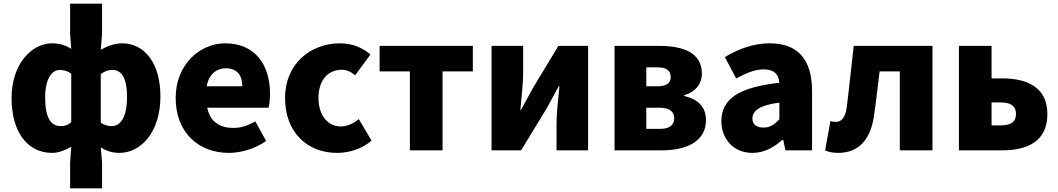

<svg xmlns="http://www.w3.org/2000/svg" viewBox="-20 -819 5766 1046"><path d="M362 207H536V66L529 -16C560 4 594 14 630 14C747 14 854 -98 854 -294C854 -469 772 -583 645 -583C605 -583 563 -567 529 -548L536 -635V-799H362V-635L368 -553C341 -570 309 -583 264 -583C153 -583 43 -471 43 -285C43 -99 130 14 264 14C300 14 338 -2 368 -19L362 66ZM310 -132C257 -132 226 -178 226 -287C226 -392 263 -438 306 -438C326 -438 349 -432 368 -418V-154C351 -137 333 -132 310 -132ZM588 -132C570 -132 549 -136 529 -151V-415C551 -432 570 -438 593 -438C644 -438 672 -391 672 -291C672 -177 635 -132 588 -132Z M1227 14C1293 14 1371 -9 1430 -51L1371 -158C1330 -134 1292 -122 1251 -122C1179 -122 1125 -154 1109 -232H1443C1447 -246 1451 -277 1451 -309C1451 -464 1371 -583 1207 -583C1070 -583 937 -469 937 -285C937 -96 1063 14 1227 14ZM1106 -349C1118 -416 1161 -447 1210 -447C1275 -447 1300 -405 1300 -349Z M1816 14C1876 14 1948 -4 2004 -53L1935 -170C1906 -147 1872 -130 1836 -130C1767 -130 1715 -190 1715 -285C1715 -379 1764 -439 1843 -439C1867 -439 1889 -430 1915 -409L1998 -522C1955 -559 1901 -583 1832 -583C1673 -583 1533 -473 1533 -285C1533 -96 1656 14 1816 14Z M2213 0H2391V-430H2556V-569H2048V-430H2213Z M2658 0H2819L2959 -230C2977 -262 3005 -315 3024 -349H3028C3021 -279 3012 -204 3012 -148V0H3184V-569H3022L2883 -339C2866 -306 2836 -254 2818 -220H2815C2821 -289 2830 -365 2830 -421V-569H2658Z M3328 0H3587C3716 0 3826 -46 3826 -164C3826 -240 3780 -279 3708 -296V-301C3777 -320 3804 -371 3804 -418C3804 -533 3700 -569 3572 -569H3328ZM3501 -349V-452H3563C3614 -452 3634 -432 3634 -399C3634 -368 3613 -349 3563 -349ZM3501 -117V-232H3577C3631 -232 3653 -207 3653 -176C3653 -142 3633 -117 3578 -117Z M4079 14C4142 14 4195 -15 4242 -57H4247L4259 0H4404V-323C4404 -501 4321 -583 4174 -583C4085 -583 4004 -553 3929 -508L3991 -391C4048 -423 4095 -441 4140 -441C4198 -441 4222 -414 4226 -368C4004 -344 3910 -279 3910 -159C3910 -64 3974 14 4079 14ZM4140 -124C4103 -124 4079 -140 4079 -173C4079 -213 4115 -246 4226 -260V-169C4200 -141 4176 -124 4140 -124Z M4545 14C4658 14 4722 -58 4741 -185C4753 -266 4762 -349 4772 -430H4882V0H5060V-569H4631C4618 -458 4607 -345 4593 -235C4585 -176 4563 -155 4533 -155C4522 -155 4513 -157 4504 -159L4475 1C4497 9 4518 14 4545 14Z M5204 0H5440C5578 0 5686 -49 5686 -198C5686 -342 5578 -392 5440 -392H5382V-569H5204ZM5382 -136V-261H5432C5489 -261 5515 -239 5515 -199C5515 -156 5489 -136 5432 -136Z"/></svg>

Font: Source Han Sans HK Heavy
Style: Regular
Weight: 900
Designer: Ryoko NISHIZUKA 西塚涼子 (kana, bopomofo & ideographs); Paul D. Hunt (Latin, Greek & Cyrillic); Sandoll Communications 산돌커뮤니
Foundry: Adobe
Version: Version 2.000;hotconv 1.0.107;makeotfexe 2.5.65593